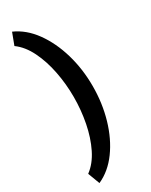

<svg xmlns="http://www.w3.org/2000/svg" viewBox="-253 -836 859 1094"><g transform="rotate(-30 177.0 -289.0)"><path d="M166 -289.1Q166 -374.5 149.9 -457Q133.8 -539.6 101.1 -606.2Q68.4 -672.9 18.1 -709.5L47.4 -787.1Q122.6 -753.9 177 -678.7Q231.4 -603.5 261 -502.4Q290.5 -401.4 290.5 -289.1Q290.5 -176.8 261 -75.4Q231.4 25.9 177 100.6Q122.6 175.3 47.4 209L18.1 131.3Q68.4 94.2 101.1 27.8Q133.8 -38.6 149.9 -121.1Q166 -203.6 166 -289.1Z"/></g></svg>

Font: Vazirmatn RD UI ExtraBold
Style: Regular
Weight: 800
Designer: Saber Rastikerdar
Foundry: Saber Rastikerdar
Version: Version 33.003